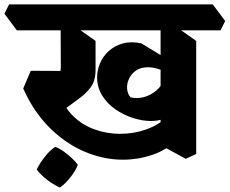

<svg xmlns="http://www.w3.org/2000/svg" viewBox="-76 -675 1038 868"><path d="M480 47Q391 47 304 9.5Q217 -28 145.5 -100.5Q74 -173 29 -275L63 -355L263 -354L195 -252Q213 -191 254.5 -150.5Q296 -110 351.5 -90Q407 -70 466 -70Q530 -70 585.5 -90Q641 -110 674 -143L717 -39Q676 4 611.5 25.5Q547 47 480 47ZM188 -161 86 -271Q116 -282 141.5 -295.5Q167 -309 183 -327.5Q199 -346 199 -370L198 -588L254 -562L356 -490V-360Q356 -311 334.5 -281Q313 -251 269 -220ZM0 -538 -56 -613 -35 -655H478L535 -580L514 -538ZM606 -128Q568 -128 525.5 -141.5Q483 -155 446 -180.5Q409 -206 386 -243Q363 -280 363 -325Q363 -358 376.5 -389.5Q390 -421 416 -444.5Q442 -468 479 -478.5Q516 -489 563 -479L735 -374L713 -324Q682 -348 651 -359.5Q620 -371 594 -371Q561 -371 539.5 -356.5Q518 -342 507.5 -319.5Q497 -297 498.5 -274.5Q500 -252 514 -235Q544 -228 574.5 -236Q605 -244 631 -266Q657 -288 669 -323L742 -203Q715 -169 684.5 -148.5Q654 -128 606 -128ZM764 43 650 -19V-590L706 -564L811 -490V21ZM240 -538 183 -613 204 -655H886L942 -580L921 -538ZM195 173Q179 166 158.5 153Q138 140 119.5 123.5Q101 107 90 91Q105 61 128 32Q151 3 174 -11Q193 -4 212.5 10Q232 24 249 40Q266 56 276 70Q265 98 242 127Q219 156 195 173Z"/></svg>

Font: Eczar
Style: Bold
Weight: 700
Designer: Vaibhav Singh
Foundry: Rosetta Type Foundry
Version: Version 2.000